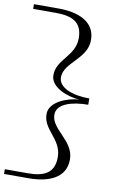

<svg xmlns="http://www.w3.org/2000/svg" viewBox="-104 -809 668 1086"><g transform="rotate(10 229.5 -265.5)"><path d="M401 -246V-282C307 -282 222 -311 222 -373C222 -458 353 -500 353 -608C353 -718 250 -753 141 -753H0V-726H131C223 -726 283 -700 283 -607C283 -501 174 -468 178 -373C181 -306 279 -270 345 -266C279 -262 181 -225 178 -158C174 -63 283 -30 283 76C283 169 223 195 131 195H0V222H141C250 222 353 187 353 77C353 -31 222 -73 222 -158C222 -220 307 -246 401 -246Z"/></g></svg>

Font: Sprat Extended Medium
Style: Regular
Weight: 500
Width: 9
Designer: Ethan Nakache
Foundry: Collletttivo
Version: Version 2.000;Glyphs 3.2 (3217)